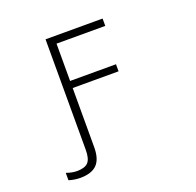

<svg xmlns="http://www.w3.org/2000/svg" viewBox="-159 -899 1319 1294"><g transform="rotate(-20 500.0 -252.0)"><path d="M299.8 61.5V-731.4H709V-678.7H359.4V-411.1H688.5V-360.4H359.4V63.5Q359.4 149.4 320.8 188Q282.2 226.6 201.2 226.6Q161.1 226.6 120.1 213.9V161.1Q162.1 175.8 196.3 175.8Q252.9 175.8 276.4 150.4Q299.8 125 299.8 61.5Z"/></g></svg>

Font: GenEi Gothic M Light
Style: Regular
Weight: 300
Designer: o_tamon (Modified); [Source Han Sans]
Ryoko NISHIZUKA  (kana & ideographs); Paul D. Hunt (Latin, Greek & Cyrillic); Wenl
Version: Version 1.1a;Original Version 1.004